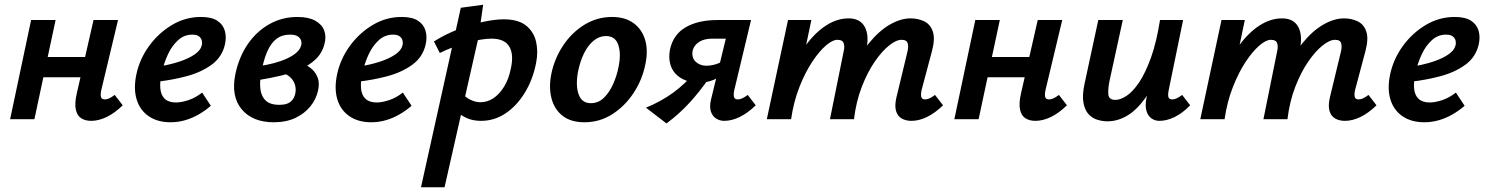

<svg xmlns="http://www.w3.org/2000/svg" viewBox="-20 -506 6308 815"><path d="M367 7Q343 7 325.5 -3.5Q308 -14 302 -40Q296 -66 306 -110L377 -421H481L410 -124Q406 -106 408.5 -95Q411 -84 425 -84Q433 -84 442.5 -88Q452 -92 467 -103L501 -59Q467 -26 433 -9.5Q399 7 367 7ZM23 0 112 -421H216L126 0ZM108 -178 126 -264H396L377 -178Z M704 13Q649 13 611.5 -12.5Q574 -38 560 -84Q546 -130 559 -191Q573 -256 613 -311Q653 -366 710 -400Q767 -434 833 -434Q877 -434 901.5 -418.5Q926 -403 934 -376.5Q942 -350 935 -318Q923 -264 878.5 -231.5Q834 -199 772 -182.5Q710 -166 645 -159L650 -223Q700 -231 740 -244Q780 -257 805.5 -274.5Q831 -292 836 -312Q839 -321 837 -332Q835 -343 825.5 -351Q816 -359 796 -359Q762 -359 736 -335.5Q710 -312 693 -275.5Q676 -239 667 -199Q658 -160 660.5 -131Q663 -102 679.5 -86.5Q696 -71 727 -71Q750 -71 780 -81Q810 -91 838 -113L875 -57Q851 -36 823 -20Q795 -4 765 4.5Q735 13 704 13Z M1142 13Q1052 13 1006 -42Q960 -97 979 -191Q994 -263 1031 -317.5Q1068 -372 1122.5 -403Q1177 -434 1243 -434Q1289 -434 1317.5 -418.5Q1346 -403 1356 -377Q1366 -351 1357 -318Q1347 -280 1319.5 -254Q1292 -228 1253.5 -211.5Q1215 -195 1170.5 -184.5Q1126 -174 1082 -167L1077 -225Q1150 -235 1200 -258.5Q1250 -282 1258 -312Q1261 -322 1258.5 -332.5Q1256 -343 1245 -351Q1234 -359 1211 -359Q1177 -359 1153.5 -341Q1130 -323 1114.5 -287.5Q1099 -252 1089 -199Q1082 -162 1085 -130.5Q1088 -99 1107 -80Q1126 -61 1166 -61Q1184 -61 1197.5 -65.5Q1211 -70 1220 -80.5Q1229 -91 1233 -107Q1238 -128 1231.5 -148Q1225 -168 1207.5 -182Q1190 -196 1162 -199L1238 -246Q1252 -242 1270.5 -234Q1289 -226 1305 -211.5Q1321 -197 1329 -175Q1337 -153 1330 -121Q1322 -85 1297.5 -54.5Q1273 -24 1234 -5.5Q1195 13 1142 13Z M1556 13Q1501 13 1463.5 -12.5Q1426 -38 1412 -84Q1398 -130 1411 -191Q1425 -256 1465 -311Q1505 -366 1562 -400Q1619 -434 1685 -434Q1729 -434 1753.5 -418.5Q1778 -403 1786 -376.5Q1794 -350 1787 -318Q1775 -264 1730.5 -231.5Q1686 -199 1624 -182.5Q1562 -166 1497 -159L1502 -223Q1552 -231 1592 -244Q1632 -257 1657.5 -274.5Q1683 -292 1688 -312Q1691 -321 1689 -332Q1687 -343 1677.5 -351Q1668 -359 1648 -359Q1614 -359 1588 -335.5Q1562 -312 1545 -275.5Q1528 -239 1519 -199Q1510 -160 1512.5 -131Q1515 -102 1531.5 -86.5Q1548 -71 1579 -71Q1602 -71 1632 -81Q1662 -91 1690 -113L1727 -57Q1703 -36 1675 -20Q1647 -4 1617 4.5Q1587 13 1556 13Z M1767 289 1936 -473 2031 -486 2011 -347 1867 289ZM2022 7Q1988 7 1962 -4.5Q1936 -16 1919 -33.5Q1902 -51 1894 -69L1934 -117Q1954 -94 1976 -83Q1998 -72 2019 -72Q2048 -72 2073.5 -88.5Q2099 -105 2119 -137Q2139 -169 2148 -213Q2162 -274 2142 -308Q2122 -342 2066 -342Q2046 -342 2019 -337.5Q1992 -333 1962 -324.5Q1932 -316 1902 -305Q1872 -294 1847 -281L1822 -330Q1869 -360 1923.5 -381Q1978 -402 2029.5 -413Q2081 -424 2118 -424Q2180 -424 2213 -397.5Q2246 -371 2255.5 -329Q2265 -287 2256 -241Q2243 -171 2209 -114.5Q2175 -58 2127 -25.5Q2079 7 2022 7Z M2461 13Q2403 13 2368 -14.5Q2333 -42 2321 -88.5Q2309 -135 2320 -191Q2333 -256 2369.5 -311.5Q2406 -367 2460 -400.5Q2514 -434 2578 -434Q2633 -434 2669 -408Q2705 -382 2718.5 -336.5Q2732 -291 2719 -231Q2706 -167 2669.5 -111.5Q2633 -56 2579.5 -21.5Q2526 13 2461 13ZM2488 -68Q2520 -68 2543.5 -91Q2567 -114 2583 -150Q2599 -186 2606 -224Q2617 -278 2604.5 -315.5Q2592 -353 2552 -353Q2524 -353 2500 -333.5Q2476 -314 2459 -279.5Q2442 -245 2433 -199Q2423 -141 2436.5 -104.5Q2450 -68 2488 -68Z M3054 7Q3035 7 3019.5 -3Q3004 -13 2997.5 -33Q2991 -53 2998 -83L3061 -342H3004Q2969 -342 2947.5 -328Q2926 -314 2920 -291Q2915 -261 2933 -244Q2951 -227 2978 -227Q3005 -227 3031.5 -238Q3058 -249 3078 -267L3064 -209Q3039 -179 3009 -167Q2979 -155 2949 -155Q2916 -155 2890 -165Q2864 -175 2847 -193.5Q2830 -212 2824 -238.5Q2818 -265 2824 -296Q2838 -360 2891 -390.5Q2944 -421 3026 -421H3168L3097 -124Q3093 -106 3095.5 -95Q3098 -84 3112 -84Q3120 -84 3129.5 -88Q3139 -92 3154 -103L3188 -59Q3154 -26 3120 -9.5Q3086 7 3054 7ZM2809 18 2722 -49Q2786 -75 2838 -113Q2890 -151 2930 -200L2988 -172Q2950 -117 2906.5 -69.5Q2863 -22 2809 18Z M3849 7Q3825 7 3807.5 -3Q3790 -13 3783.5 -35Q3777 -57 3785 -92L3832 -287Q3837 -307 3833 -322Q3829 -337 3807 -337Q3784 -337 3753.5 -312.5Q3723 -288 3692.5 -243.5Q3662 -199 3638 -137Q3614 -75 3605 0H3533Q3555 -108 3590 -188.5Q3625 -269 3668 -322Q3711 -375 3757 -401.5Q3803 -428 3845 -428Q3877 -428 3903 -415.5Q3929 -403 3939.5 -372.5Q3950 -342 3936 -289L3892 -124Q3888 -106 3890.5 -95Q3893 -84 3907 -84Q3915 -84 3924.5 -88Q3934 -92 3949 -103L3983 -59Q3949 -26 3915 -9.5Q3881 7 3849 7ZM3235 0 3325 -421H3424L3336 0ZM3273 0Q3293 -97 3325 -175.5Q3357 -254 3398 -310.5Q3439 -367 3486 -397.5Q3533 -428 3582 -428Q3632 -428 3651.5 -390.5Q3671 -353 3656 -289L3588 0H3503L3561 -287Q3566 -307 3561.5 -322Q3557 -337 3534 -337Q3514 -337 3485.5 -312.5Q3457 -288 3427.5 -243.5Q3398 -199 3373.5 -137Q3349 -75 3338 0Z M4375 7Q4351 7 4333.5 -3.5Q4316 -14 4310 -40Q4304 -66 4314 -110L4385 -421H4489L4418 -124Q4414 -106 4416.5 -95Q4419 -84 4433 -84Q4441 -84 4450.5 -88Q4460 -92 4475 -103L4509 -59Q4475 -26 4441 -9.5Q4407 7 4375 7ZM4031 0 4120 -421H4224L4134 0ZM4116 -178 4134 -264H4404L4385 -178Z M4681 9Q4660 9 4638.5 2.5Q4617 -4 4601 -21Q4585 -38 4579 -70Q4573 -102 4584 -152L4642 -421H4746L4690 -164Q4683 -131 4684.5 -106.5Q4686 -82 4715 -82Q4736 -82 4762.5 -99.5Q4789 -117 4815.5 -156.5Q4842 -196 4865.5 -261Q4889 -326 4904 -421H4963Q4940 -303 4908.5 -220.5Q4877 -138 4840 -87.5Q4803 -37 4763 -14Q4723 9 4681 9ZM4902 7Q4882 7 4867 -4Q4852 -15 4846 -37Q4840 -59 4847 -92L4917 -421H5002L4941 -124Q4937 -105 4939.5 -94.5Q4942 -84 4956 -84Q4964 -84 4973.5 -88Q4983 -92 4998 -103L5032 -59Q4999 -25 4965.5 -9Q4932 7 4902 7Z M5689 7Q5665 7 5647.5 -3Q5630 -13 5623.5 -35Q5617 -57 5625 -92L5672 -287Q5677 -307 5673 -322Q5669 -337 5647 -337Q5624 -337 5593.5 -312.5Q5563 -288 5532.5 -243.5Q5502 -199 5478 -137Q5454 -75 5445 0H5373Q5395 -108 5430 -188.5Q5465 -269 5508 -322Q5551 -375 5597 -401.5Q5643 -428 5685 -428Q5717 -428 5743 -415.5Q5769 -403 5779.5 -372.5Q5790 -342 5776 -289L5732 -124Q5728 -106 5730.5 -95Q5733 -84 5747 -84Q5755 -84 5764.5 -88Q5774 -92 5789 -103L5823 -59Q5789 -26 5755 -9.5Q5721 7 5689 7ZM5075 0 5165 -421H5264L5176 0ZM5113 0Q5133 -97 5165 -175.5Q5197 -254 5238 -310.5Q5279 -367 5326 -397.5Q5373 -428 5422 -428Q5472 -428 5491.5 -390.5Q5511 -353 5496 -289L5428 0H5343L5401 -287Q5406 -307 5401.5 -322Q5397 -337 5374 -337Q5354 -337 5325.5 -312.5Q5297 -288 5267.5 -243.5Q5238 -199 5213.5 -137Q5189 -75 5178 0Z M6026 13Q5971 13 5933.5 -12.5Q5896 -38 5882 -84Q5868 -130 5881 -191Q5895 -256 5935 -311Q5975 -366 6032 -400Q6089 -434 6155 -434Q6199 -434 6223.5 -418.5Q6248 -403 6256 -376.5Q6264 -350 6257 -318Q6245 -264 6200.5 -231.5Q6156 -199 6094 -182.5Q6032 -166 5967 -159L5972 -223Q6022 -231 6062 -244Q6102 -257 6127.5 -274.5Q6153 -292 6158 -312Q6161 -321 6159 -332Q6157 -343 6147.5 -351Q6138 -359 6118 -359Q6084 -359 6058 -335.5Q6032 -312 6015 -275.5Q5998 -239 5989 -199Q5980 -160 5982.5 -131Q5985 -102 6001.5 -86.5Q6018 -71 6049 -71Q6072 -71 6102 -81Q6132 -91 6160 -113L6197 -57Q6173 -36 6145 -20Q6117 -4 6087 4.5Q6057 13 6026 13Z"/></svg>

Font: Ysabeau Infant
Style: Bold Italic
Weight: 700
Italic angle: -12°
Designer: Christian Thalmann (Catharsis Fonts)
Version: Version 2.001;gftools[0.9.30]; featfreeze: ss01,ss02,lnum